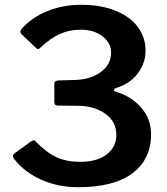

<svg xmlns="http://www.w3.org/2000/svg" viewBox="-20 -772 698 802"><path d="M65 -639C65 -637 66.3 -634 69 -630L129 -573C133 -569 136.3 -567 139 -567C141.7 -567 145.3 -569.3 150 -574C176.7 -599.3 203.3 -618 230 -630C256.7 -642 285.7 -648 317 -648C353.7 -648 384 -638.8 408 -620.5C432 -602.2 444 -579.3 444 -552C444 -519.3 429.8 -492.5 401.5 -471.5C373.2 -450.5 337 -439.3 293 -438L223 -436C212.3 -434.7 207 -430.3 207 -423V-344C207 -335.3 212.3 -331 223 -331L310 -330C353.3 -329.3 390.2 -318.2 420.5 -296.5C450.8 -274.8 466 -245.3 466 -208C466 -174.7 452.5 -147.7 425.5 -127C398.5 -106.3 361.7 -96 315 -96C277 -96 244.2 -102.3 216.5 -115C188.8 -127.7 159.7 -149.7 129 -181C127 -184.3 124.3 -186 121 -186C118.3 -186 114.3 -184.3 109 -181L43 -133C37 -129 34 -124.3 34 -119C34 -116.3 35.7 -112.7 39 -108C68.3 -70.7 106.3 -41.7 153 -21C199.7 -0.3 250.7 10 306 10C406 10 481.8 -9.5 533.5 -48.5C585.2 -87.5 611 -141.7 611 -211C611 -253 597.7 -289.7 571 -321C544.3 -352.3 509.7 -374.7 467 -388C459.7 -390 456 -392.7 456 -396C456 -400 459.7 -403 467 -405C505 -417 534.7 -437.3 556 -466C577.3 -494.7 588 -526 588 -560C588 -597.3 577.2 -630.5 555.5 -659.5C533.8 -688.5 502.7 -711.2 462 -727.5C421.3 -743.8 373.7 -752 319 -752C268.3 -752 221.2 -743.2 177.5 -725.5C133.8 -707.8 97.7 -682.7 69 -650C66.3 -644.7 65 -641 65 -639Z"/></svg>

Font: Libre Franklin SemiBold
Style: Regular
Weight: 600
Designer: Pablo Impallari, Rodrigo Fuenzalida
Foundry: Impallari Type
Version: Version 1.002; ttfautohint (v1.5)